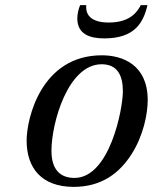

<svg xmlns="http://www.w3.org/2000/svg" viewBox="-20 -718 597 750"><path d="M282 -646C282 -585 330 -568 387 -568C506 -568 540 -629 556 -698H530C519 -678 494 -630 405 -630C317 -630 315 -678 317 -698H293C286 -682 282 -661 282 -646ZM84 -169C84 -62 142 12 268 12C377 12 447 -42 494 -116C540 -188 557 -273 557 -327C557 -465 459 -502 378 -502C141 -502 84 -255 84 -169ZM181 -129C181 -237 245 -467 377 -467C438 -467 460 -424 460 -362C460 -291 408 -23 271 -23C213 -23 181 -58 181 -129Z"/></svg>

Font: Heuristica
Style: Italic
Weight: 400
Italic angle: -13°
Version: Version 1.0.1